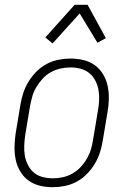

<svg xmlns="http://www.w3.org/2000/svg" viewBox="-20 -772 540 800"><path d="M199 8Q171 8 145 1.5Q119 -5 98.5 -20Q78 -35 64.5 -57.5Q51 -80 45.5 -106Q40 -132 40.5 -160Q41 -188 45 -215L65 -335Q69 -360 77 -384.5Q85 -409 99 -432Q113 -455 132 -474Q151 -493 174.5 -505.5Q198 -518 223.5 -523Q249 -528 274 -528Q302 -528 328.5 -521.5Q355 -515 375.5 -500Q396 -485 409.5 -462.5Q423 -440 428.5 -414Q434 -388 433.5 -360Q433 -332 428 -305L408 -185Q404 -160 396 -135.5Q388 -111 374 -88Q360 -65 341 -46Q322 -27 298.5 -14.5Q275 -2 249.5 3Q224 8 199 8ZM200 -29Q221 -29 241.5 -33.5Q262 -38 281 -48.5Q300 -59 315.5 -75.5Q331 -92 342 -111Q353 -130 359 -150Q365 -170 368 -191L388 -311Q392 -332 393 -354Q394 -376 390.5 -396.5Q387 -417 377.5 -435.5Q368 -454 352.5 -467Q337 -480 316 -485.5Q295 -491 274 -491Q253 -491 232.5 -486.5Q212 -482 192.5 -471.5Q173 -461 158 -444.5Q143 -428 131.5 -409Q120 -390 114.5 -370Q109 -350 105 -329L85 -209Q82 -188 81 -166Q80 -144 83.5 -123.5Q87 -103 96.5 -84.5Q106 -66 121 -53Q136 -40 157.5 -34.5Q179 -29 200 -29ZM199 -591 169 -616 291 -752H345L421 -613L386 -594L312 -716Z"/></svg>

Font: Iosevka Curly Slab Extralight
Style: Italic
Weight: 200
Italic angle: -9°
Monospace: yes
Designer: Belleve Invis
Foundry: Belleve Invis
Version: Version 22.1.2; ttfautohint (v1.8.4)